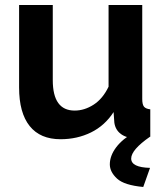

<svg xmlns="http://www.w3.org/2000/svg" viewBox="-20 -544 658 764"><path d="M56 -196V-524H190V-225Q190 -104 277 -104Q316 -104 352.5 -127.5Q389 -151 412 -199V-524H546V-150Q546 -128 553 -119.5Q560 -111 578 -109V0Q558 4 544.5 5Q531 6 520 6Q484 6 461.5 -10.5Q439 -27 435 -56L432 -98Q397 -44 342 -17Q287 10 221 10Q140 10 98 -42.5Q56 -95 56 -196ZM417 110Q417 76 442 42.5Q467 9 519 -21H561L577 0Q502 52 502 87Q502 122 577 124L550 200Q474 193 445.5 166.5Q417 140 417 110Z"/></svg>

Font: Raleway
Style: Bold
Weight: 700
Designer: Matt McInerney, Pablo Impallari, Rodrigo Fuenzalida
Foundry: Matt McInerney, Pablo Impallari, Rodrigo Fuenzalida
Version: Version 4.026